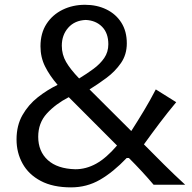

<svg xmlns="http://www.w3.org/2000/svg" viewBox="-20 -791 824 822"><path d="M284.2 11.2Q206.5 11.2 154.5 -16.4Q102.5 -43.9 76.7 -90.6Q50.8 -137.2 50.8 -193.8Q50.8 -253.9 76.2 -298.3Q101.6 -342.8 141.8 -374.5Q182.1 -406.2 226.6 -427.7Q192.4 -467.3 172.9 -506.6Q153.3 -545.9 153.3 -592.8Q153.3 -648.9 179 -688.5Q204.6 -728 248 -749.3Q291.5 -770.5 343.8 -770.5Q395 -770.5 435.5 -750.7Q476.1 -731 499.5 -694.1Q522.9 -657.2 522.9 -605.5Q522.9 -557.1 497.8 -521Q472.7 -484.9 435.8 -457.5Q398.9 -430.2 363.3 -408.2L542 -230Q570.8 -274.9 596.9 -318.4Q623 -361.8 647 -408.2L734.4 -353.5Q697.8 -309.6 663.8 -264.6Q629.9 -219.7 596.2 -172.9Q638.7 -129.9 682.4 -86.4Q726.1 -43 772.9 0H637.7Q614.3 -27.8 587.2 -57.1Q560.1 -86.4 531.7 -114.7H522.5Q464.8 -54.2 408.2 -21.5Q351.6 11.2 284.2 11.2ZM318.8 -455.1Q351.6 -475.1 380.1 -496.1Q408.7 -517.1 426.3 -542.7Q443.8 -568.4 443.8 -601.6Q443.8 -649.4 417 -676.5Q390.1 -703.6 347.2 -705.6Q299.8 -703.6 272.2 -672.4Q244.6 -641.1 244.6 -595.2Q244.6 -557.6 262.9 -525.9Q281.2 -494.1 318.8 -455.1ZM481 -168 274.4 -375Q217.8 -345.7 180.7 -305.2Q143.6 -264.6 143.6 -205.6Q143.6 -143.1 184.6 -105.7Q225.6 -68.4 302.7 -66.4Q348.6 -66.4 391.8 -90.3Q435.1 -114.3 481 -168Z"/></svg>

Font: Pinar-FD Medium
Style: Regular
Weight: 500
Designer: Amin Abedi
Version: Version 3.000